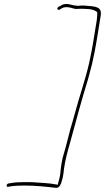

<svg xmlns="http://www.w3.org/2000/svg" viewBox="-20 -796 519 950"><path d="M13 122C12 126 15 130 21 128L33 126C52 123 78 122 101 122C156 122 209 128 253 133H254C268 135 275 128 282 112C283 109 284 105 285 102C286 96 289 90 290 85C293 72 295 55 297 37C303 -6 314 -45 327 -91C356 -197 383 -299 415 -402C422 -430 430 -456 436 -482C456 -567 465 -641 478 -717C486 -763 455 -764 403 -768C394 -769 384 -769 375 -768C368 -767 365 -767 358 -768C337 -769 321 -778 306 -776H305C299 -776 288 -774 281 -768L269 -762C263 -757 261 -749 268 -748C272 -747 272 -747 273 -748H274L286 -755C292 -758 296 -760 302 -760C321 -763 340 -754 352 -752C359 -751 384 -754 400 -752C423 -752 444 -749 458 -738L461 -737C462 -718 459 -693 455 -673C446 -615 436 -551 421 -484C402 -400 372 -317 351 -237C344 -209 335 -182 328 -157C316 -113 309 -79 297 -40C285 -3 281 34 278 66C277 74 275 81 274 86L270 102L269 104L266 118L254 116C224 110 185 109 148 106C134 105 120 105 105 105C78 105 53 106 33 110L21 112C17 113 13 117 13 122Z"/></svg>

Font: Stray Cat
Style: ExLtObl
Weight: 200
Version: Version 1.0